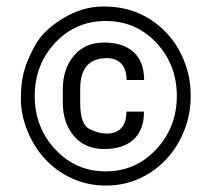

<svg xmlns="http://www.w3.org/2000/svg" viewBox="-20 -558 640 588"><path d="M64 -157.2Q43.9 -207 43.9 -254.9Q43.9 -302.7 53 -337.6Q62 -372.6 87.2 -418.7Q112.3 -464.8 172.4 -501.5Q232.4 -538.1 295.9 -538.1Q359.4 -538.1 406.7 -516.6Q454.1 -495.1 489 -458.3Q523.9 -421.4 543.9 -371.6Q564 -321.8 564 -264.6Q564 -207.5 543.9 -157.5Q523.9 -107.4 489 -70.1Q454.1 -32.7 406.7 -11.2Q359.4 10.3 304.2 10.3Q249 10.3 201.4 -11.2Q153.8 -32.7 118.9 -70.1Q84 -107.4 64 -157.2ZM303.7 -493.7Q211.4 -493.7 148.9 -426.8Q86.4 -359.9 86.4 -264.2Q86.4 -168 149.2 -100.6Q211.9 -33.2 303.7 -33.2Q395.5 -33.2 458.5 -100.8Q521.5 -168.5 521.5 -264.2Q521.5 -359.9 459 -426.8Q396.5 -493.7 303.7 -493.7ZM420.9 -216.3Q420.9 -159.7 388.9 -130.6Q356.9 -101.6 298.8 -101.6Q240.7 -101.6 206.5 -141.4Q172.4 -181.2 172.4 -243.2V-285.6Q172.4 -347.2 206.3 -387.5Q240.2 -427.7 298.8 -427.7Q356.9 -427.7 389.2 -398.4Q421.4 -369.1 421.4 -313H367.7Q367.2 -347.7 350.8 -363.8Q334.5 -379.9 307.6 -379.9Q225.6 -379.9 225.6 -286.1V-243.2Q225.6 -177.7 253.2 -163.3Q280.8 -148.9 307.6 -148.9Q334.5 -148.9 350.6 -165Q366.7 -181.2 367.2 -216.3Z"/></svg>

Font: RobotoMono-Regular
Style: Regular
Weight: 400
Designer: Google
Version: Version 2.000985; 2015; ttfautohint (v1.3)